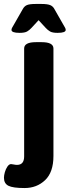

<svg xmlns="http://www.w3.org/2000/svg" viewBox="-52 -738 352 970"><path d="M47 -572Q6 -572 6 -587Q6 -592 9.5 -598.5Q13 -605 19 -615L63 -692Q71 -707 84.5 -712.5Q98 -718 129 -718H157Q188 -718 202 -712Q216 -706 223 -692L267 -615Q273 -605 276.5 -598.5Q280 -592 280 -587Q280 -572 239 -572Q213 -572 201 -579Q189 -586 179 -597L143 -636L107 -597Q97 -586 85 -579Q73 -572 47 -572ZM72 212Q13 212 -9.5 200.5Q-32 189 -32 160Q-32 148 -27.5 132Q-23 116 -14.5 103.5Q-6 91 4 91Q9 91 17.5 93Q26 95 34 95Q70 95 70 52V-493Q70 -525 130 -525H158Q218 -525 218 -493V50Q218 132 176 172Q134 212 72 212Z"/></svg>

Font: Asap
Style: Bold
Weight: 700
Designer: Pablo Cosgaya
Foundry: Omnibus-Type
Version: Version 3.001; ttfautohint (v1.8.3)